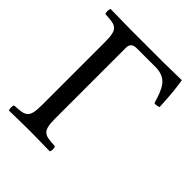

<svg xmlns="http://www.w3.org/2000/svg" viewBox="-185 -756 867 867"><g transform="rotate(45 248.5 -322.5)"><path d="M147 -645C147 -645 68 -646 18 -647C12 -641 12 -620 18 -614C88 -611 105 -606 105 -523V-122C105 -39 88 -34 18 -31C12 -25 12 -4 18 2C57 1 110 0 148 0C186 0 237 1 277 2C283 -4 283 -25 277 -31C207 -34 190 -39 190 -122V-571C190 -595 202 -605 226 -605H346C421 -605 437 -555 458 -486C468 -485 477 -486 487 -490C483 -574 478 -613 472 -647C433 -646 352 -645 352 -645Z"/></g></svg>

Font: Libertinus Math
Style: Regular
Weight: 400
Designer: Philipp H. Poll, Khaled Hosny
Foundry: Caleb Maclennan
Version: Version 7.050;RELEASE